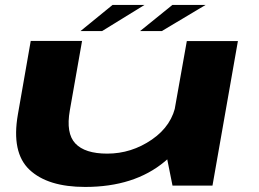

<svg xmlns="http://www.w3.org/2000/svg" viewBox="-20 -752 1048 778"><path d="M679 0H841L944 -585.5H737L654.5 -122ZM312.5 -586H104.5L52.5 -288.5Q25.5 -134 99.5 -64.2Q173.5 5.5 325 5.5Q524 5.5 647.2 -97.2Q770.5 -200 783 -272L693.5 -334.5Q678.5 -243.5 595.5 -186.5Q512.5 -129.5 414.5 -129.5Q324 -129.5 285.2 -170.8Q246.5 -212 263 -305ZM547.5 -626H635.5L813 -732H678.5ZM306 -626H393.5L565.5 -732H436Z"/></svg>

Font: Anybody ExtraExpanded
Style: Bold Italic
Weight: 700
Width: 8
Italic angle: -10°
Version: Version 1.113;gftools[0.9.25]